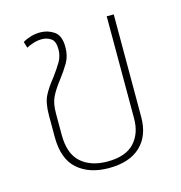

<svg xmlns="http://www.w3.org/2000/svg" viewBox="-85 -600 646 686"><g transform="rotate(-15 238.0 -257.0)"><path d="M236 9Q164 9 120.5 -29Q77 -67 77 -149V-228Q77 -275 90.5 -301Q104 -327 127 -355Q147 -382 159 -402.5Q171 -423 171 -448Q171 -478 156 -488Q141 -498 123 -498Q106 -498 89.5 -492.5Q73 -487 65 -482L58 -505Q71 -513 88 -518Q105 -523 123 -523Q151 -523 174 -507.5Q197 -492 197 -449Q197 -416 182.5 -391.5Q168 -367 148 -341Q127 -314 115 -290.5Q103 -267 103 -229V-150Q103 -79 139.5 -47Q176 -15 237 -15Q304 -15 336 -49Q368 -83 368 -139V-517H394V-138Q394 -68 353 -29.5Q312 9 236 9Z"/></g></svg>

Font: Noto Sans Thai UI SemCond Thin
Style: Regular
Weight: 100
Width: 4
Designer: Monotype Design Team
Foundry: Monotype Imaging Inc.
Version: Version 2.000